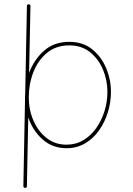

<svg xmlns="http://www.w3.org/2000/svg" viewBox="-20 -693 622 899"><path d="M304.7 -497.1Q368.2 -497.1 411.4 -462.4Q454.6 -427.7 477.1 -374Q499.5 -320.3 499.5 -262.7Q499.5 -214.4 485.1 -167.5Q470.7 -120.6 443.8 -82.5Q417 -44.4 378.4 -21.7Q339.8 1 291.5 1Q226.1 1 179.4 -40.3Q132.8 -81.5 112.3 -143.6L106 178.2Q106 186.5 97.7 186.5Q89.4 186.5 89.4 178.2L97.2 -227.1Q97.2 -231.9 97.2 -237.3Q97.2 -249.5 98.1 -261.7L106 -664.6Q106 -672.9 114.3 -672.9Q122.6 -672.9 122.6 -664.6L116.2 -351.1Q138.7 -413.1 185.8 -455.1Q232.9 -497.1 304.7 -497.1ZM304.7 -480.5Q242.7 -480.5 200.4 -445.8Q158.2 -411.1 136.5 -355.5Q114.7 -299.8 114.7 -237.3Q114.7 -178.2 137 -127.7Q159.2 -77.1 198.7 -46.4Q238.3 -15.6 291.5 -15.6Q335 -15.6 370.1 -36.6Q405.3 -57.6 430.4 -93Q455.6 -128.4 469.2 -172.4Q482.9 -216.3 482.9 -262.7Q482.9 -317.9 461.9 -367.7Q440.9 -417.5 401.1 -449Q361.3 -480.5 304.7 -480.5Z"/></svg>

Font: Mikhak-DS1-FD Thin
Style: Regular
Weight: 100
Designer: Amin Abedi
Version: Version 3.2